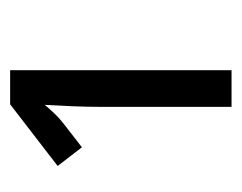

<svg xmlns="http://www.w3.org/2000/svg" viewBox="-68 -686 468 371"><g transform="rotate(-90 165.5 -500.0)"><path d="M149.9 -713.9H215.8V-286.1H145V-538.1Q145 -550.3 145.3 -564.9Q145.5 -579.6 146.2 -594.2Q147 -608.9 147.7 -622.6Q148.4 -636.2 148.9 -647Q142.1 -638.7 132.8 -628.9Q123.5 -619.1 112.8 -610.8L66.9 -575.2L30.8 -622.1Z"/></g></svg>

Font: Droid Sans
Style: Regular
Weight: 400
Foundry: Ascender Corporation
Version: Version 1.00 build 114